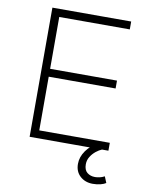

<svg xmlns="http://www.w3.org/2000/svg" viewBox="-96 -773 792 1032"><g transform="rotate(10 299.5 -257.5)"><path d="M105 0V-705H535V-662H150V-379H515V-336H150V-43H535V0ZM483 190Q441 190 413.5 165Q386 140 386 98Q386 60 410.5 25.5Q435 -9 478 -31L500 0Q485 6 468.5 19Q452 32 440 51Q428 70 428 93Q428 124 445.5 138Q463 152 488 152Q500 152 513.5 149Q527 146 540 139L554 173Q544 180 525 185Q506 190 483 190Z"/></g></svg>

Font: Nunito Sans 10pt ExtraLight
Style: Regular
Weight: 250
Designer: Vernon Adams
Foundry: Vernon Adams
Version: Version 3.101;gftools[0.9.27]